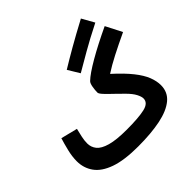

<svg xmlns="http://www.w3.org/2000/svg" viewBox="-215 -1079 1307 1307"><g transform="rotate(-45 438.5 -425.0)"><path d="M399 21Q266 21 185.5 -7.5Q105 -36 68.5 -87Q32 -138 32 -204Q32 -249 44.5 -300Q57 -351 69 -389L189 -359Q182 -331 175 -299Q168 -267 168 -240Q168 -203 190.5 -175Q213 -147 269.5 -131Q326 -115 425 -115Q539 -115 597.5 -128.5Q656 -142 656 -185Q656 -203 641.5 -231Q627 -259 592 -294Q566 -321 535.5 -349.5Q505 -378 483.5 -401Q462 -424 462 -435Q462 -458 467 -487Q472 -516 483 -526Q518 -560 607 -611.5Q696 -663 817 -720L877 -603Q794 -564 728 -530Q662 -496 613 -464Q686 -398 728 -345Q770 -292 787 -248Q804 -204 804 -165Q804 -98 754.5 -57Q705 -16 614.5 2.5Q524 21 399 21ZM475 -608 424 -692Q486 -730 560 -772.5Q634 -815 739 -871L789 -782Q682 -728 608.5 -685.5Q535 -643 475 -608Z"/></g></svg>

Font: Noto Sans Arabic SemCond
Style: Bold
Weight: 700
Width: 4
Designer: Monotype Design Team, Nadine Chahine, Nizar Qandah and Khaled Hosny
Foundry: Monotype Imaging Inc.
Version: Version 2.012; ttfautohint (v1.8.4.7-5d5b)